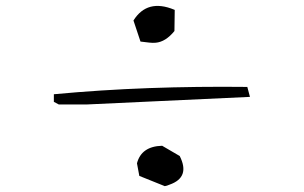

<svg xmlns="http://www.w3.org/2000/svg" viewBox="-20 -656 1040 656"><path d="M512 -510Q502 -509 489.5 -510.5Q477 -512 460 -514L436 -586Q483 -661 575 -623Q576 -622 577 -622L576 -550Q546 -513 512 -510ZM834 -325 275 -299H181L164 -308V-334Q324 -349 489 -355Q654 -361 825 -359ZM559 -25Q550 -21 543 -20L456 -55L448 -98Q463 -156 534 -158L594 -123Q631 -50 559 -25Z"/></svg>

Font: New Tegomin
Style: Regular
Weight: 400
Designer: Kyosuke Nagai
Version: Version 1.000